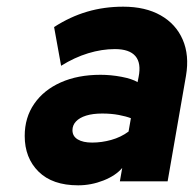

<svg xmlns="http://www.w3.org/2000/svg" viewBox="-20 -543 581 575"><path d="M214 12Q137 12 95.5 -29Q54 -70 54 -136Q54 -191 82.5 -232.2Q111 -273.5 162 -296.2Q213 -319 281 -319Q312 -319 343.8 -313Q375.5 -307 392 -297L395 -312Q403.5 -354 385.5 -375Q367.5 -396 324 -396Q285 -396 244 -383.5Q203 -371 163 -346L142 -462Q190 -493 241 -508Q292 -523 349 -523Q415.5 -523 461.2 -497Q507 -471 527.2 -424.2Q547.5 -377.5 537 -316L482 0H339L346 -40Q326.5 -17 289.8 -2.5Q253 12 214 12ZM256 -116Q284.5 -116 313.2 -124Q342 -132 365 -149L372 -189Q358 -194.5 335.5 -198.8Q313 -203 286 -203Q258 -203 238 -196.8Q218 -190.5 207.5 -179.2Q197 -168 197 -153Q197 -135 212.8 -125.5Q228.5 -116 256 -116Z"/></svg>

Font: Overpass Black
Style: Italic
Weight: 900
Italic angle: -10°
Designer: Delve Withrington, Dave Bailey, Thomas Jockin
Foundry: Delve Fonts LLC
Version: Version 4.000